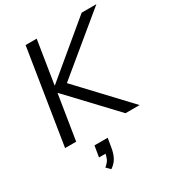

<svg xmlns="http://www.w3.org/2000/svg" viewBox="-224 -839 1138 1242"><g transform="rotate(-30 344.5 -218.5)"><path d="M48.1 0 160.1 -705H242.9L191.9 -384.5H193.9L578.8 -705H688.9L247.1 -340.7L245.2 -382.9L604.6 0H499.4L186 -332.4H184L130.9 0ZM239.2 267.9 210.7 239.3Q237.3 217.8 245.7 197.9Q254.2 178.1 258.7 151.5L277.4 162.3H207.7L221.5 79.9H320.1L308.7 147.9Q302.3 187.2 287 216.4Q271.8 245.6 239.2 267.9Z"/></g></svg>

Font: Mulish ExtraLight
Style: Italic
Weight: 200
Italic angle: -9°
Designer: Vernon Adams
Foundry: Vernon Adams
Version: Version 3.603